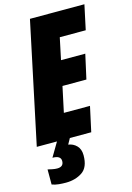

<svg xmlns="http://www.w3.org/2000/svg" viewBox="-145 -783 752 1093"><g transform="rotate(-15 231.0 -237.0)"><path d="M-5 0 146 -714H467L436 -569H283L256 -441H399L367 -297H226L194 -147H348L316 0ZM103 240Q159 240 199.5 213Q240 186 240 115Q240 79 220 58.5Q200 38 171 34L190 0H114L65 83Q114 83 114 115Q114 149 76 149Q63 149 48 146Q33 143 21 140V229Q41 236 61.5 238Q82 240 103 240Z"/></g></svg>

Font: Noto Sans Display Condensed Black
Style: Italic
Weight: 900
Width: 3
Italic angle: -192°
Designer: Monotype Design Team
Foundry: Monotype Imaging Inc.
Version: Version 1.900